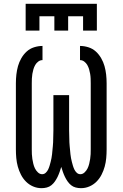

<svg xmlns="http://www.w3.org/2000/svg" viewBox="-20 -975 640 1003"><path d="M114 -815V-955H486V-815H414V-890H336V-815H264V-890H186V-815ZM197 8Q174 8 153 -1Q132 -10 116 -26Q100 -42 89.5 -62.5Q79 -83 73 -105Q67 -127 65 -149.5Q63 -172 63 -195V-540Q63 -563 65.5 -585.5Q68 -608 74 -629.5Q80 -651 91.5 -671Q103 -691 119.5 -706Q136 -721 158 -728Q180 -735 202 -735V-661Q190 -661 180 -653.5Q170 -646 164 -635.5Q158 -625 154.5 -613Q151 -601 149 -589Q147 -577 146.5 -564.5Q146 -552 146 -540V-195Q146 -182 146.5 -169.5Q147 -157 149 -144.5Q151 -132 154 -119.5Q157 -107 162.5 -95.5Q168 -84 178 -74.5Q188 -65 200 -65Q211 -65 219 -72.5Q227 -80 231.5 -89.5Q236 -99 239 -109Q242 -119 244.5 -129Q247 -139 249 -149Q251 -159 252 -169.5Q253 -180 254 -190.5Q255 -201 256 -211Q257 -221 257.5 -231.5Q258 -242 258 -252.5Q258 -263 258.5 -273.5Q259 -284 259 -294V-478H341V-294Q341 -284 341.5 -273.5Q342 -263 342 -252.5Q342 -242 342.5 -231.5Q343 -221 344 -211Q345 -201 346 -190.5Q347 -180 348 -169.5Q349 -159 351 -149Q353 -139 355.5 -129Q358 -119 361 -109Q364 -99 368.5 -89.5Q373 -80 381 -72.5Q389 -65 400 -65Q412 -65 422 -74.5Q432 -84 437.5 -95.5Q443 -107 446 -119.5Q449 -132 451 -144.5Q453 -157 453.5 -169.5Q454 -182 454 -195V-540Q454 -552 453.5 -564.5Q453 -577 451 -589Q449 -601 445.5 -613Q442 -625 436 -635.5Q430 -646 420 -653.5Q410 -661 398 -661V-735Q420 -735 442 -728Q464 -721 480.5 -706Q497 -691 508.5 -671Q520 -651 526 -629.5Q532 -608 534.5 -585.5Q537 -563 537 -540V-195Q537 -172 535 -149.5Q533 -127 527 -105Q521 -83 510.5 -62.5Q500 -42 484 -26Q468 -10 447 -1Q426 8 403 8Q389 8 375.5 4.5Q362 1 351.5 -7.5Q341 -16 333 -27.5Q325 -39 319 -51.5Q313 -64 308.5 -77Q304 -90 300 -103Q296 -90 291.5 -77Q287 -64 281 -51.5Q275 -39 267 -27.5Q259 -16 248.5 -7.5Q238 1 224.5 4.5Q211 8 197 8Z"/></svg>

Font: Iosevka Meiseki Sans
Style: Regular
Weight: 400
Monospace: yes
Designer: Belleve Invis
Foundry: Belleve Invis
Version: Version 11.2.6; ttfautohint (v1.8.4)